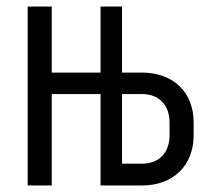

<svg xmlns="http://www.w3.org/2000/svg" viewBox="-20 -570 640 590"><path d="M139 0V-281H289V0H416C512 0 575 -61 575 -154V-194C575 -287 512 -347 416 -347H355V-550H289V-347H139V-550H65V0ZM355 -281H416C469 -281 501 -247 501 -194V-154C501 -101 469 -67 416 -67H355Z"/></svg>

Font: Tekne LDO Light
Style: Regular
Weight: 300
Monospace: yes
Designer: Alessio Laiso, Mario Rullo, Paolo Rosset
Foundry: Alessio Laiso
Version: Version 1.000;hotconv 1.0.109;makeotfexe 2.5.65596